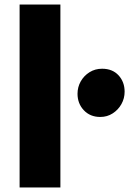

<svg xmlns="http://www.w3.org/2000/svg" viewBox="-20 -832 573 852"><path d="M67 0V-812H248V0ZM425 -313Q380 -313 352 -342.8Q324 -372.5 324 -416Q324 -445.5 338.2 -470.8Q352.5 -496 377.2 -511.5Q402 -527 433 -527Q479 -527 506 -497.8Q533 -468.5 533 -425Q533 -395.5 518.8 -370Q504.5 -344.5 480 -328.8Q455.5 -313 425 -313Z"/></svg>

Font: Merriweather Sans ExtraBold
Style: Regular
Weight: 800
Designer: Eben Sorkin
Foundry: Eben Sorkin
Version: Version 2.001; ttfautohint (v1.8.3)